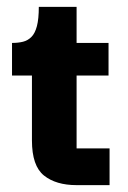

<svg xmlns="http://www.w3.org/2000/svg" viewBox="-20 -539 374 559"><path d="M203 0Q143 0 108 -28Q73 -56 73 -130V-332H203V-107H299V0ZM15 -319V-414Q33 -414 47 -417.5Q61 -421 71.5 -431.5Q82 -442 87.5 -463Q93 -484 93 -519H203V-414H296V-319Z"/></svg>

Font: Darker Grotesque Black
Style: Regular
Weight: 900
Designer: Gabriel Lam
Foundry: TypeRant
Version: Version 1.000;gftools[0.9.28]